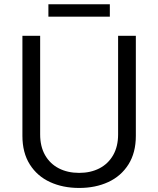

<svg xmlns="http://www.w3.org/2000/svg" viewBox="-20 -886 758 920"><path d="M172.4 -241.7Q172.4 -184.1 196 -142.6Q219.7 -101.1 262 -79.3Q304.2 -57.6 359.4 -57.6Q414.1 -57.6 456.3 -79.3Q498.5 -101.1 522.2 -142.6Q545.9 -184.1 545.9 -241.7V-714.4H630.9V-234.9Q630.9 -154.3 595.5 -98.1Q560.1 -42 498.8 -13.7Q437.5 14.6 359.4 14.6Q281.2 14.6 219.7 -13.7Q158.2 -42 122.8 -98.1Q87.4 -154.3 87.4 -234.9V-714.4H172.4ZM506.3 -806.2V-865.7H211.9V-806.2Z"/></svg>

Font: Lycee Sans
Style: Regular
Weight: 400
Designer: Justin Alvin
Foundry: Alkove Design
Version: Version 1.030